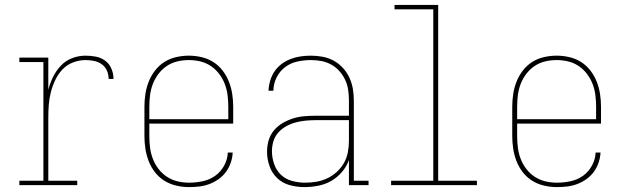

<svg xmlns="http://www.w3.org/2000/svg" viewBox="-20 -755 2540 783"><path d="M59 0V-18H157V-502H59V-520H177V-389Q184 -416 196.5 -441.5Q209 -467 228.5 -487.5Q248 -508 274.5 -518Q301 -528 329 -528Q350 -528 371 -524Q392 -520 409 -507.5Q426 -495 434.5 -474.5Q443 -454 443 -433H423Q423 -451 416 -467Q409 -483 395 -493Q381 -503 363.5 -506.5Q346 -510 329 -510Q303 -510 278 -500.5Q253 -491 235 -472Q217 -453 205.5 -429Q194 -405 187.5 -379.5Q181 -354 179 -328Q177 -302 177 -276V-18H295V0Z M751 8Q725 8 699 2Q673 -4 651 -17.5Q629 -31 612.5 -52Q596 -73 586.5 -97.5Q577 -122 573 -148Q569 -174 569 -200V-320Q569 -346 573 -372Q577 -398 586.5 -422Q596 -446 612 -467Q628 -488 650 -502Q672 -516 698 -522Q724 -528 750 -528Q776 -528 802 -522Q828 -516 850 -502Q872 -488 888 -467Q904 -446 913.5 -422Q923 -398 927 -372Q931 -346 931 -320V-251H589V-200Q589 -176 592 -152.5Q595 -129 603.5 -107Q612 -85 626.5 -66Q641 -47 661 -34Q681 -21 704 -15.5Q727 -10 751 -10Q779 -10 807 -16Q835 -22 857.5 -38Q880 -54 894 -79.5Q908 -105 909 -133H929Q928 -112 921 -91.5Q914 -71 901.5 -54Q889 -37 871.5 -24.5Q854 -12 834 -4.5Q814 3 793 5.5Q772 8 751 8ZM589 -269H911V-320Q911 -344 908 -367.5Q905 -391 896.5 -413Q888 -435 873.5 -454Q859 -473 839.5 -486Q820 -499 797 -504.5Q774 -510 750 -510Q726 -510 703 -504.5Q680 -499 660.5 -486Q641 -473 626.5 -454Q612 -435 603.5 -413Q595 -391 592 -367.5Q589 -344 589 -320Z M1221 8Q1191 8 1161.5 0Q1132 -8 1110.5 -28.5Q1089 -49 1079 -78Q1069 -107 1069 -136Q1069 -160 1075.5 -182.5Q1082 -205 1097 -223Q1112 -241 1132.5 -253Q1153 -265 1175 -272Q1197 -279 1220.5 -281Q1244 -283 1267 -283H1403V-345Q1403 -366 1400 -387.5Q1397 -409 1388 -428.5Q1379 -448 1364.5 -464.5Q1350 -481 1331 -491.5Q1312 -502 1291 -506Q1270 -510 1248 -510Q1220 -510 1192.5 -504Q1165 -498 1143 -481.5Q1121 -465 1108 -439Q1095 -413 1095 -385H1075Q1076 -406 1082 -426.5Q1088 -447 1100 -464.5Q1112 -482 1129 -494.5Q1146 -507 1165.5 -514.5Q1185 -522 1206 -525Q1227 -528 1248 -528Q1272 -528 1296 -523.5Q1320 -519 1341 -507.5Q1362 -496 1378.5 -478Q1395 -460 1405 -438Q1415 -416 1419 -392.5Q1423 -369 1423 -345V-18H1483V0H1403V-102Q1393 -75 1374 -53Q1355 -31 1330.5 -17Q1306 -3 1277.5 2.5Q1249 8 1221 8ZM1224 -10Q1248 -10 1271 -14Q1294 -18 1315 -28Q1336 -38 1353.5 -54Q1371 -70 1382.5 -90Q1394 -110 1398.5 -133.5Q1403 -157 1403 -180V-265H1267Q1247 -265 1226 -263Q1205 -261 1185 -255.5Q1165 -250 1147 -240Q1129 -230 1115 -214.5Q1101 -199 1095 -179Q1089 -159 1089 -138Q1089 -112 1098 -86Q1107 -60 1126 -42Q1145 -24 1171.5 -17Q1198 -10 1224 -10Z M1575 0V-18H1747V-717H1589V-735H1767V-18H1925V0Z M2251 8Q2225 8 2199 2Q2173 -4 2151 -17.5Q2129 -31 2112.5 -52Q2096 -73 2086.5 -97.5Q2077 -122 2073 -148Q2069 -174 2069 -200V-320Q2069 -346 2073 -372Q2077 -398 2086.5 -422Q2096 -446 2112 -467Q2128 -488 2150 -502Q2172 -516 2198 -522Q2224 -528 2250 -528Q2276 -528 2302 -522Q2328 -516 2350 -502Q2372 -488 2388 -467Q2404 -446 2413.5 -422Q2423 -398 2427 -372Q2431 -346 2431 -320V-251H2089V-200Q2089 -176 2092 -152.5Q2095 -129 2103.5 -107Q2112 -85 2126.5 -66Q2141 -47 2161 -34Q2181 -21 2204 -15.5Q2227 -10 2251 -10Q2279 -10 2307 -16Q2335 -22 2357.5 -38Q2380 -54 2394 -79.5Q2408 -105 2409 -133H2429Q2428 -112 2421 -91.5Q2414 -71 2401.5 -54Q2389 -37 2371.5 -24.5Q2354 -12 2334 -4.5Q2314 3 2293 5.5Q2272 8 2251 8ZM2089 -269H2411V-320Q2411 -344 2408 -367.5Q2405 -391 2396.5 -413Q2388 -435 2373.5 -454Q2359 -473 2339.5 -486Q2320 -499 2297 -504.5Q2274 -510 2250 -510Q2226 -510 2203 -504.5Q2180 -499 2160.5 -486Q2141 -473 2126.5 -454Q2112 -435 2103.5 -413Q2095 -391 2092 -367.5Q2089 -344 2089 -320Z"/></svg>

Font: Iosevka Curly Slab Thin
Style: Regular
Weight: 100
Monospace: yes
Designer: Belleve Invis
Foundry: Belleve Invis
Version: Version 22.1.2; ttfautohint (v1.8.4)